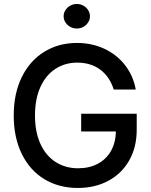

<svg xmlns="http://www.w3.org/2000/svg" viewBox="-20 -932 757 962"><path d="M366.2 -618.2Q306.2 -618.2 258.1 -587.2Q210 -556.2 182.6 -496.3Q155.3 -436.5 155.3 -353.5Q155.3 -270 182.9 -210.4Q210.4 -150.9 259.3 -119.9Q308.1 -88.9 371.1 -88.9Q427.2 -88.9 469.7 -111.3Q512.2 -133.8 535.9 -175.5Q559.6 -217.3 560.5 -273.4H386.7V-362.3H665V-282.2Q665 -194.3 627.4 -128.2Q589.8 -62 522.7 -26.1Q455.6 9.8 370.1 9.8Q274.9 9.8 202.1 -34.4Q129.4 -78.6 89.1 -160.9Q48.8 -243.2 48.8 -353.5Q48.8 -463.9 89.4 -546.1Q129.9 -628.4 201.9 -672.6Q273.9 -716.8 365.2 -716.8Q440.9 -716.8 503.7 -687.3Q566.4 -657.7 607.2 -604.7Q647.9 -551.8 660.2 -483.4H549.8Q529.8 -547.4 482.7 -582.8Q435.5 -618.2 366.2 -618.2ZM298.8 -850.6Q298.8 -867.2 307.9 -881.3Q316.9 -895.5 332.3 -903.8Q347.7 -912.1 365.2 -912.1Q382.8 -912.1 397.7 -903.8Q412.6 -895.5 421.6 -881.3Q430.7 -867.2 430.7 -850.6Q430.7 -834 421.6 -819.8Q412.6 -805.7 397.7 -797.4Q382.8 -789.1 365.2 -789.1Q347.7 -789.1 332.3 -797.4Q316.9 -805.7 307.9 -819.8Q298.8 -834 298.8 -850.6Z"/></svg>

Font: Pretendard JP Medium
Style: Regular
Weight: 500
Designer: Base glyphs from Inter by Rasmus Andersson; Hangeul glyphs from Noto Sans CJK(Source Han Sans) by Jang Soo-young and Kan
Foundry: Kil Hyung-jin
Version: Version 1.309